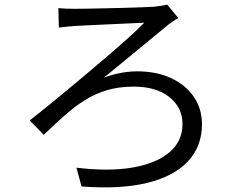

<svg xmlns="http://www.w3.org/2000/svg" viewBox="-20 -765 1040 829"><path d="M232 -730Q259 -727 302 -727Q318 -727 351.5 -727.5Q385 -728 427.5 -729Q470 -730 513 -731Q556 -732 591.5 -733.5Q627 -735 646 -736Q659 -738 675 -740Q691 -742 702 -745L750 -687Q740 -682 727 -673Q714 -664 706 -658Q669 -627 620 -587Q571 -547 521 -505.5Q471 -464 429 -430Q470 -445 506 -451Q542 -457 572 -457Q655 -457 718 -428Q781 -399 816.5 -347.5Q852 -296 852 -228Q852 -133 791 -68Q730 -3 614 25Q498 53 332 40L310 -41Q449 -24 551.5 -41.5Q654 -59 711 -107Q768 -155 768 -229Q768 -301 711 -346Q654 -391 558 -391Q493 -391 441.5 -375.5Q390 -360 345.5 -332Q301 -304 258.5 -266Q216 -228 169 -183L108 -245Q152 -279 207 -324Q262 -369 320.5 -418Q379 -467 434 -514Q489 -561 533.5 -601Q578 -641 603 -667Q580 -666 538.5 -664Q497 -662 450 -660Q403 -658 363.5 -656Q324 -654 305 -653Q289 -652 269.5 -650Q250 -648 234 -646Z"/></svg>

Font: Source Han Sans SC
Style: Regular
Weight: 400
Designer: Ryoko NISHIZUKA 西塚涼子 (kana, bopomofo & ideographs); Paul D. Hunt (Latin, Greek & Cyrillic); Sandoll Communications 산돌커뮤니
Foundry: Adobe
Version: Version 2.002;hotconv 1.0.116;makeotfexe 2.5.65601; ttfautoh